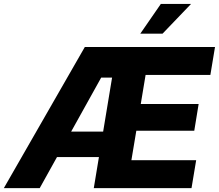

<svg xmlns="http://www.w3.org/2000/svg" viewBox="-52 -970 1129 990"><path d="M-32.2 0 385.3 -727.5H1056.6L1032.7 -583.5H698.7L673.8 -433.6H972.2L949.7 -295.9H650.9L625.5 -144H959.5L935.5 0H431.6L525.9 -569.8H469.7L152.8 0ZM166 -160.2 188 -291.5H553.2L531.7 -160.2ZM671.4 -796.4 777.3 -949.7H933.1L786.1 -796.4Z"/></svg>

Font: Inter 24pt ExtraBold
Style: Italic
Weight: 800
Italic angle: -9.3988°
Designer: Rasmus Andersson
Foundry: rsms
Version: Version 4.001;git-66647c0bb